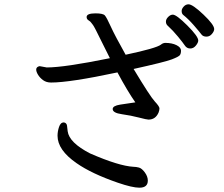

<svg xmlns="http://www.w3.org/2000/svg" viewBox="-20 -822 1040 891"><path d="M627 49Q666 49 666 16Q666 -3 652 -22Q638 -41 624.5 -44.5Q611 -48 599 -48Q531 -52 398 -110Q301 -160 294 -213Q293 -226 291 -239Q289 -252 276 -254Q261 -254 254 -233Q247 -212 247 -192Q247 -126 335 -65Q405 -16 527 26Q594 49 627 49ZM863 -597Q878 -597 889 -610.5Q900 -624 900 -634Q900 -653 849.5 -703.5Q799 -754 782 -754Q771 -754 760.5 -743.5Q750 -733 750 -722Q750 -709 759 -702Q783 -680 806 -652Q829 -624 838 -610.5Q847 -597 863 -597ZM669 -267Q702 -267 716 -300Q720 -311 720 -319Q720 -328 698.5 -351Q677 -374 600 -502Q745 -534 777.5 -546.5Q810 -559 815 -566.5Q820 -574 820 -587Q820 -602 799 -612.5Q778 -623 746 -623Q735 -622 727 -615Q705 -598 563 -568Q513 -657 494 -699Q475 -741 466.5 -750.5Q458 -760 423 -760Q382 -760 382 -743Q382 -733 391 -727.5Q400 -722 403 -717Q406 -712 411.5 -706Q417 -700 458 -616L490 -552Q279 -509 197 -509L164 -515Q148 -512 148 -499Q148 -489 156.5 -475Q165 -461 180 -450Q195 -439 217 -439Q304 -439 525 -486Q571 -400 608 -347Q572 -342 537.5 -336.5Q503 -331 503 -316Q503 -298 545.5 -292Q588 -286 624.5 -276.5Q661 -267 669 -267ZM938 -652Q953 -652 963.5 -664.5Q974 -677 974 -687Q974 -707 924 -754.5Q874 -802 855 -802Q842 -802 832.5 -791.5Q823 -781 823 -771Q823 -759 830 -753Q854 -734 880.5 -703.5Q907 -673 914.5 -662.5Q922 -652 938 -652Z"/></svg>

Font: LXGW WenKai Mono TC
Style: Bold
Weight: 700
Designer: LXGW / Fontworks Inc.
Foundry: LXGW / Fontworks Inc.
Version: Version 1.330